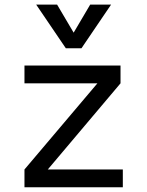

<svg xmlns="http://www.w3.org/2000/svg" viewBox="-20 -796 626 816"><path d="M84 0V-75.7L394 -441.9H84V-517.6H492.2V-441.9L183.1 -75.7H502V0ZM259.8 -590.8 133.8 -776.4H222.7L293 -657.2L363.3 -776.4H452.1L326.2 -590.8Z"/></svg>

Font: CaskaydiaMono NF SemiLight
Style: Regular
Weight: 350
Designer: Aaron Bell
Foundry: Saja Typeworks
Version: Version 2111.001; ttfautohint (v1.8.4);Nerd Fonts 3.1.1